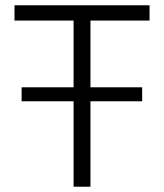

<svg xmlns="http://www.w3.org/2000/svg" viewBox="-20 -708 621 728"><path d="M323 -324V0H259V-324H62V-377H259V-630H35V-688H547V-630H323V-377H519V-324Z"/></svg>

Font: Azeri Sans Light
Style: Regular
Weight: 300
Designer: Hector Gatti & Omnibus-Type (original fonts) / Cristiano Sobral (main changes and remastering)
Version: Version 1.000; ttfautohint (v1.6)